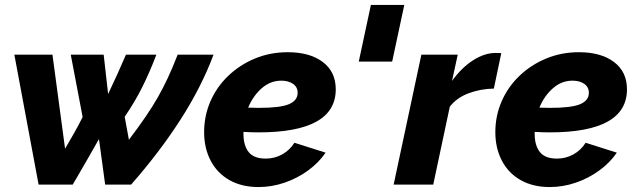

<svg xmlns="http://www.w3.org/2000/svg" viewBox="-20 -746 2568 776"><path d="M38 -525H192L243 -145Q262 -177 280 -209Q298 -241 314 -273L266 -525H399L417 -366Q436 -406 454 -445.5Q472 -485 489 -525H612Q585 -454 555 -394Q525 -334 484 -274L501 -181Q541 -234 569 -275Q597 -316 618 -353Q639 -390 658 -430.5Q677 -471 698 -525H843Q794 -394 709.5 -262.5Q625 -131 510 0H405L380 -184Q354 -138 327.5 -92Q301 -46 274 0H136Z M1025 10Q957 10 907.5 -18Q858 -46 831.5 -96.5Q805 -147 805 -212Q805 -278 830.5 -336.5Q856 -395 902.5 -439.5Q949 -484 1010.5 -509.5Q1072 -535 1143 -535Q1232 -535 1284.5 -495.5Q1337 -456 1337 -385Q1337 -211 1025 -211Q1011 -211 995.5 -211.5Q980 -212 964 -213Q964 -209 964 -205Q964 -158 985 -131.5Q1006 -105 1054 -105Q1090 -105 1120.5 -122Q1151 -139 1170 -169L1296 -129Q1268 -88 1224.5 -56.5Q1181 -25 1129.5 -7.5Q1078 10 1025 10ZM1117 -420Q1073 -420 1038 -389.5Q1003 -359 983 -311Q1005 -310 1025 -310Q1113 -310 1148 -325Q1183 -340 1183 -371Q1183 -394 1164.5 -407Q1146 -420 1117 -420Z M1430 -497 1479 -726H1614L1565 -497Z M1683 -525H1830L1807 -419Q1845 -472 1891.5 -502Q1938 -532 1983 -532Q2001 -532 2006 -531L1976 -388Q1922 -387 1874 -369Q1826 -351 1798 -315L1731 0H1571Z M2202 10Q2134 10 2084.5 -18Q2035 -46 2008.5 -96.5Q1982 -147 1982 -212Q1982 -278 2007.5 -336.5Q2033 -395 2079.5 -439.5Q2126 -484 2187.5 -509.5Q2249 -535 2320 -535Q2409 -535 2461.5 -495.5Q2514 -456 2514 -385Q2514 -211 2202 -211Q2188 -211 2172.5 -211.5Q2157 -212 2141 -213Q2141 -209 2141 -205Q2141 -158 2162 -131.5Q2183 -105 2231 -105Q2267 -105 2297.5 -122Q2328 -139 2347 -169L2473 -129Q2445 -88 2401.5 -56.5Q2358 -25 2306.5 -7.5Q2255 10 2202 10ZM2294 -420Q2250 -420 2215 -389.5Q2180 -359 2160 -311Q2182 -310 2202 -310Q2290 -310 2325 -325Q2360 -340 2360 -371Q2360 -394 2341.5 -407Q2323 -420 2294 -420Z"/></svg>

Font: Raleway ExtraBold
Style: Italic
Weight: 800
Italic angle: -12°
Designer: Matt McInerney, Pablo Impallari, Rodrigo Fuenzalida
Foundry: Matt McInerney, Pablo Impallari, Rodrigo Fuenzalida
Version: Version 4.026